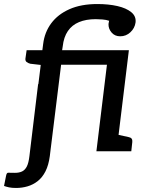

<svg xmlns="http://www.w3.org/2000/svg" viewBox="-73 -750 716 952"><path d="M76 0 129 -428 77 -434Q66 -437 59 -442.5Q52 -448 53 -459L59 -501H137L141 -532Q148 -590 181 -634.5Q214 -679 271.5 -704.5Q329 -730 410 -730Q465 -730 509 -720Q553 -710 578 -689.5Q603 -669 599 -638Q595 -610 573.5 -590Q552 -570 523 -570Q496 -570 480 -589Q464 -608 465 -631Q466 -636 466.5 -639.5Q467 -643 468 -647Q454 -652 435 -653.5Q416 -655 402 -655Q354 -655 319 -640.5Q284 -626 263.5 -596Q243 -566 238 -520L235 -501H566L546 -429H230L179 -17ZM7 182Q-14 182 -28 179Q-42 176 -53 172L-43 122Q-40 106 -32.5 106.5Q-25 107 1 107Q22 107 36.5 100Q51 93 60 75.5Q69 58 73 23L116 -333H217L174 24Q168 69 152.5 99.5Q137 130 114 148Q91 166 63.5 174Q36 182 7 182ZM476 0 498 -85 566 -70Q576 -68 580 -62Q584 -56 583 -46L578 0ZM405 0 466 -501H566L505 0Z"/></svg>

Font: Aleo Medium
Style: Italic
Weight: 500
Italic angle: -7°
Designer: Alessio Laiso
Foundry: Alessio Laiso
Version: Version 2.001;gftools[0.9.29]